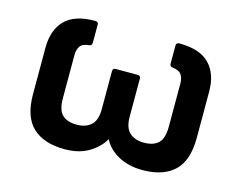

<svg xmlns="http://www.w3.org/2000/svg" viewBox="-78 -621 941 751"><g transform="rotate(15 392.5 -246.0)"><path d="M235 12Q152 12 106.5 -30Q61 -72 61 -165V-352Q61 -424 100 -464Q139 -504 222 -504Q235 -504 235 -492V-419Q235 -407 224 -406Q195 -403 186.5 -388.5Q178 -374 178 -354V-179Q178 -131 198 -112Q218 -93 257 -93Q293 -93 314.5 -112.5Q336 -132 336 -177V-331Q336 -343 348 -343H437Q449 -343 449 -331V-177Q449 -132 470.5 -112.5Q492 -93 528 -93Q567 -93 587 -112Q607 -131 607 -179V-354Q607 -374 598 -388.5Q589 -403 561 -406Q550 -407 550 -419V-492Q550 -504 563 -504Q646 -504 685 -464Q724 -424 724 -352V-165Q724 -72 679 -30Q634 12 551 12Q494 12 452.5 -11Q411 -34 393 -70H392Q375 -38 335 -13Q295 12 235 12Z"/></g></svg>

Font: Sofia Sans
Style: Bold
Weight: 700
Designer: Botio Nikoltchev, Ani Petrova
Foundry: lettersoup
Version: Version 4.100; ttfautohint (v1.8.4.7-5d5b)